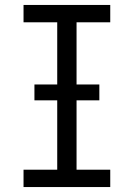

<svg xmlns="http://www.w3.org/2000/svg" viewBox="-20 -755 540 775"><path d="M75 0V-70H211V-665H75V-735H425V-665H289V-70H425V0ZM119 -350V-414H381V-350Z"/></svg>

Font: Iosevka Algr
Style: Regular
Weight: 400
Monospace: yes
Designer: Belleve Invis
Foundry: Belleve Invis
Version: Version 26.0.2; ttfautohint (v1.8.3)